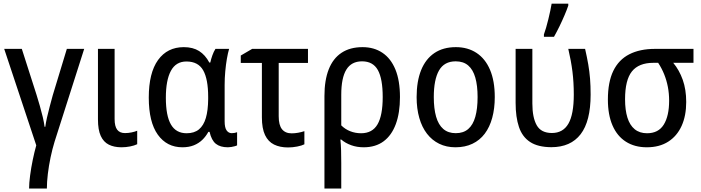

<svg xmlns="http://www.w3.org/2000/svg" viewBox="-20 -811 3906 1070"><path d="M449.2 -538.6 284.2 -21.5Q271.5 20 261.7 66.7Q252 113.3 246.6 158.2Q241.2 203.1 241.2 239.7H142.1Q142.1 210.4 147.7 167.5Q153.3 124.5 162.6 79.6Q171.9 34.7 182.1 -1L3.4 -538.6H101.6L183.6 -282.7Q192.9 -252.9 202.1 -220.7Q211.4 -188.5 218.5 -158.2Q225.6 -127.9 228.5 -104.5H232.4Q235.4 -127 241.9 -156.2Q248.5 -185.5 257.1 -217.5Q265.6 -249.5 273.9 -279.8L352.5 -538.6Z M618.7 -538.6V-147.5Q618.7 -106.9 633.1 -88.1Q647.5 -69.3 676.8 -69.3Q694.8 -69.3 713.6 -73.2Q732.4 -77.1 744.6 -82.5V-7.3Q728.5 0.5 705.1 5.1Q681.6 9.8 656.7 9.8Q615.7 9.8 586.4 -4.9Q557.1 -19.5 541.5 -53.5Q525.9 -87.4 525.9 -146V-538.6Z M1020 -68.4Q1062.5 -68.4 1088.6 -89.8Q1114.7 -111.3 1127.2 -153.6Q1139.6 -195.8 1140.1 -258.8V-271Q1140.1 -370.1 1112.3 -419.2Q1084.5 -468.3 1019 -468.3Q960.4 -468.3 932.4 -416.3Q904.3 -364.3 904.3 -266.1Q904.3 -166 932.6 -117.2Q960.9 -68.4 1020 -68.4ZM996.6 9.8Q909.7 9.8 859.4 -60.5Q809.1 -130.9 809.1 -267.1Q809.1 -404.8 860.8 -476.6Q912.6 -548.3 1004.4 -548.3Q1055.2 -548.3 1089.6 -526.6Q1124 -504.9 1146.5 -462.4H1151.9Q1156.2 -481.9 1163.6 -502.7Q1170.9 -523.4 1180.7 -538.6H1256.8Q1250 -515.6 1244.4 -483.4Q1238.8 -451.2 1235.4 -413.6Q1231.9 -376 1231.9 -337.4V-134.8Q1231.9 -99.6 1242.9 -84.2Q1253.9 -68.8 1271.5 -68.8Q1279.3 -68.8 1287.6 -70.3Q1295.9 -71.8 1301.3 -74.2V-1Q1297.4 1.5 1288.3 3.9Q1279.3 6.3 1269 8.1Q1258.8 9.8 1250 9.8Q1207.5 9.8 1183.1 -9.5Q1158.7 -28.8 1147.9 -76.2H1141.1Q1127.4 -50.8 1107.4 -31.5Q1087.4 -12.2 1060.1 -1.2Q1032.7 9.8 996.6 9.8Z M1696.3 -538.6V-460.4H1533.2V-163.1Q1533.2 -113.3 1551.8 -90.6Q1570.3 -67.9 1605 -67.9Q1623 -67.9 1641.8 -71.3Q1660.6 -74.7 1676.3 -80.1V-6.8Q1662.1 0.5 1636.5 5.6Q1610.8 10.7 1585 10.7Q1540 10.7 1507.3 -5.4Q1474.6 -21.5 1457 -58.3Q1439.5 -95.2 1439.5 -157.2V-460.4H1321.8V-501.5L1385.3 -538.6Z M2209 -270Q2209 -182.1 2185.8 -119.4Q2162.6 -56.6 2117.7 -23.4Q2072.8 9.8 2006.8 9.8Q1969.2 9.8 1937.3 -1.7Q1905.3 -13.2 1881.8 -33.2H1877Q1879.9 -5.9 1880.9 28.3Q1881.8 62.5 1881.8 97.2V239.7H1788.1V-275.9Q1788.1 -363.8 1812 -424.6Q1835.9 -485.4 1883.3 -516.8Q1930.7 -548.3 2000.5 -548.3Q2064.5 -548.3 2111.3 -516.8Q2158.2 -485.4 2183.6 -423.6Q2209 -361.8 2209 -270ZM1997.6 -469.2Q1938.5 -469.2 1910.2 -423.1Q1881.8 -377 1881.8 -282.7V-112.3Q1903.3 -90.8 1931.9 -79.6Q1960.4 -68.4 1992.2 -68.4Q2055.2 -68.4 2084 -118.2Q2112.8 -168 2112.8 -270Q2112.8 -372.1 2085.7 -420.7Q2058.6 -469.2 1997.6 -469.2Z M2737.3 -270Q2737.3 -206.1 2723.1 -154.3Q2709 -102.5 2681.4 -65.9Q2653.8 -29.3 2612.8 -9.8Q2571.8 9.8 2518.1 9.8Q2467.8 9.8 2427.7 -9.8Q2387.7 -29.3 2359.6 -65.7Q2331.5 -102.1 2316.7 -153.8Q2301.8 -205.6 2301.8 -270Q2301.8 -357.9 2326.9 -420.2Q2352.1 -482.4 2400.9 -515.4Q2449.7 -548.3 2520.5 -548.3Q2586.9 -548.3 2635.7 -516.1Q2684.6 -483.9 2710.9 -421.9Q2737.3 -359.9 2737.3 -270ZM2397.5 -270Q2397.5 -205.6 2410.4 -160.6Q2423.3 -115.7 2450.4 -92.3Q2477.5 -68.8 2520 -68.8Q2562.5 -68.8 2589.4 -92Q2616.2 -115.2 2628.9 -160.2Q2641.6 -205.1 2641.6 -270Q2641.6 -334 2628.9 -378.4Q2616.2 -422.9 2589.4 -446Q2562.5 -469.2 2519.5 -469.2Q2455.6 -469.2 2426.5 -418.2Q2397.5 -367.2 2397.5 -270Z M3052.2 9.3Q2977.5 8.8 2934.1 -19.8Q2890.6 -48.3 2872.1 -103.3Q2853.5 -158.2 2853.5 -237.8V-538.6H2946.8V-234.4Q2946.8 -155.8 2971.2 -112.8Q2995.6 -69.8 3055.7 -69.8Q3117.7 -69.8 3147.7 -121.8Q3177.7 -173.8 3177.7 -284.2Q3177.7 -352.1 3170.2 -412.1Q3162.6 -472.2 3147 -538.6H3240.7Q3251.5 -491.7 3258.3 -452.1Q3265.1 -412.6 3268.3 -372.8Q3271.5 -333 3271.5 -283.7Q3271.5 -135.3 3215.8 -63Q3160.2 9.3 3052.2 9.3ZM3011.2 -606V-619.1Q3016.6 -633.8 3023.2 -656.2Q3029.8 -678.7 3035.9 -703.9Q3042 -729 3046.9 -752Q3051.8 -774.9 3054.2 -790.5H3147V-779.8Q3138.7 -755.4 3125.7 -725.1Q3112.8 -694.8 3097.7 -663.8Q3082.5 -632.8 3067.4 -606Z M3804.2 -242.7Q3804.2 -166 3778.6 -109.4Q3752.9 -52.7 3703.9 -21.5Q3654.8 9.8 3584.5 9.8Q3517.1 9.8 3468.3 -21.2Q3419.4 -52.2 3393.6 -111.6Q3367.7 -170.9 3367.7 -256.3Q3367.7 -353.5 3397.9 -416Q3428.2 -478.5 3487.1 -508.5Q3545.9 -538.6 3630.4 -538.6H3844.7V-460.9H3731.9Q3765.6 -420.4 3784.9 -366.2Q3804.2 -312 3804.2 -242.7ZM3463.4 -257.8Q3463.4 -197.8 3476.6 -155.5Q3489.7 -113.3 3517.1 -90.8Q3544.4 -68.4 3585.9 -68.4Q3649.4 -68.4 3679.2 -116.7Q3709 -165 3709 -250Q3709 -290.5 3701.9 -327.1Q3694.8 -363.8 3681.4 -397Q3668 -430.2 3647.9 -460.9H3621.1Q3540 -460.9 3501.7 -413.1Q3463.4 -365.2 3463.4 -257.8Z"/></svg>

Font: Open Sans SemiCondensed Medium
Style: Regular
Weight: 500
Width: 4
Designer: Monotype Design Team
Foundry: Monotype Imaging Inc.
Version: Version 3.000